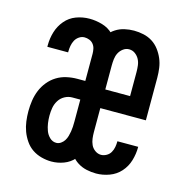

<svg xmlns="http://www.w3.org/2000/svg" viewBox="-85 -608 671 696"><g transform="rotate(15 250.0 -260.0)"><path d="M167 8Q149 8 130 3Q111 -2 95.5 -12.5Q80 -23 69 -39Q58 -55 51.5 -72.5Q45 -90 42.5 -109Q40 -128 40 -147Q40 -167 43 -187Q46 -207 53.5 -225.5Q61 -244 74 -260Q87 -276 104 -286.5Q121 -297 141 -301.5Q161 -306 181 -306H211V-408Q211 -417 209 -426.5Q207 -436 201 -443.5Q195 -451 186 -454.5Q177 -458 168 -458Q157 -458 147.5 -451.5Q138 -445 133 -435.5Q128 -426 126 -415Q124 -404 124 -393V-390H46V-396Q46 -422 53.5 -446.5Q61 -471 77.5 -490.5Q94 -510 118 -519Q142 -528 168 -528Q192 -528 216 -521Q240 -514 257 -497Q274 -480 281.5 -456Q289 -432 289 -408V-112H287Q284 -89 275.5 -66.5Q267 -44 251.5 -26.5Q236 -9 213.5 -0.5Q191 8 167 8ZM167 -62Q176 -62 184 -67.5Q192 -73 197 -81Q202 -89 204.5 -98Q207 -107 208.5 -116Q210 -125 210.5 -134Q211 -143 211 -153V-236H181Q166 -236 152.5 -228.5Q139 -221 131 -208Q123 -195 120.5 -180.5Q118 -166 118 -151Q118 -137 120 -123Q122 -109 127 -95.5Q132 -82 142.5 -72Q153 -62 167 -62ZM335 8Q317 8 299 4Q281 0 266 -9.5Q251 -19 240 -33.5Q229 -48 222.5 -64.5Q216 -81 213.5 -99Q211 -117 211 -135V-385Q211 -403 213.5 -421Q216 -439 222.5 -455.5Q229 -472 240.5 -486.5Q252 -501 267 -510.5Q282 -520 299.5 -524Q317 -528 335 -528Q353 -528 371 -524Q389 -520 404 -510.5Q419 -501 430 -486.5Q441 -472 448 -455.5Q455 -439 457.5 -421Q460 -403 460 -385V-225H289V-135Q289 -123 290.5 -111Q292 -99 297 -88Q302 -77 312.5 -69.5Q323 -62 335 -62Q345 -62 355 -67.5Q365 -73 370.5 -82.5Q376 -92 378 -103Q380 -114 380 -125H458V-124Q458 -98 450.5 -73Q443 -48 426 -29Q409 -10 384.5 -1Q360 8 335 8ZM289 -295H382V-385Q382 -397 380.5 -409.5Q379 -422 373.5 -432.5Q368 -443 358 -450.5Q348 -458 335 -458Q323 -458 313 -450.5Q303 -443 297.5 -432.5Q292 -422 290.5 -409.5Q289 -397 289 -385Z"/></g></svg>

Font: Iosevka Fuck
Style: Regular
Weight: 400
Monospace: yes
Designer: Belleve Invis
Foundry: Belleve Invis
Version: Version 28.0.7; ttfautohint (v1.8.3)